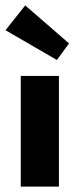

<svg xmlns="http://www.w3.org/2000/svg" viewBox="-36 -692 276 712"><path d="M182.5 0H41V-410.5H182.5ZM175 -469.5 -15.5 -580 57.5 -672 220 -531Z"/></svg>

Font: Lucymar Sans
Style: Bold
Weight: 700
Foundry: The League of Moveable Type (original font) / Main changes by Cristiano Sobral with portions from Mirco Monsees
Version: Version 2.001;August 30, 2020;FontCreator 13.0.0.2681 64-bit